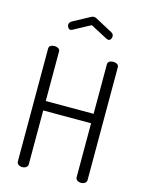

<svg xmlns="http://www.w3.org/2000/svg" viewBox="-138 -1037 850 1120"><g transform="rotate(15 286.5 -477.5)"><path d="M180 -848Q176 -846 174 -846Q166 -846 159.5 -854Q153 -862 153 -872Q153 -878 156.5 -884Q160 -890 166 -894L270 -950Q278 -955 287 -955Q296 -955 304 -950L408 -894Q421 -888 421 -871Q421 -861 415 -854Q409 -847 401 -847Q399 -847 395 -849Q393 -850 391 -850L287 -905L183 -849ZM142 -351V-26Q142 -14 132 -7Q122 0 109 0Q95 0 85.5 -7Q76 -14 76 -26V-707Q76 -719 85.5 -725Q95 -731 109 -731Q122 -731 132 -725Q142 -719 142 -707V-408H431V-707Q431 -719 440.5 -725Q450 -731 464 -731Q477 -731 487 -725Q497 -719 497 -707V-26Q497 -14 487 -7Q477 0 464 0Q450 0 440.5 -7Q431 -14 431 -26V-351Z"/></g></svg>

Font: Dosis
Style: Regular
Weight: 400
Designer: Edgar Tolentino, Pablo Impallari, Igino Marini
Foundry: Edgar Tolentino, Pablo Impallari, Igino Marini
Version: Version 1.007;Glyphs 3.1.1 (3134)